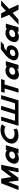

<svg xmlns="http://www.w3.org/2000/svg" viewBox="3466 -4234 784 7755"><g transform="rotate(-90 3857.5 -357.0)"><path d="M772.1 0.1H931.9L1078.8 -701.1H893.4L584.2 -296.5L517 -701.1H331.6L59 0.1H218.8L383.2 -415.5H388.4L439.1 -4.1H554.3L851.2 -415.5H856.3Z M1135.9 -256C1091.1 -106 1159.9 15 1323.9 15C1408.6 15 1490.5 -16 1549.1 -58H1551.5L1534.1 0H1714.6L1868.1 -513H1685.2L1670.5 -464C1631.9 -505 1569.9 -528 1486.4 -528C1322.3 -528 1180.8 -406 1135.9 -256ZM1323.9 -256C1345.2 -327 1424.3 -377 1505.3 -377C1585.2 -377 1634.1 -327 1612.9 -256C1592 -186 1516.7 -136 1433.2 -136C1346.1 -136 1303 -186 1323.9 -256Z M2341.9 -159.4C2147.5 -159.4 2095.7 -271.6 2123.9 -365.9C2151.9 -459.4 2270.8 -571.6 2465.2 -571.6C2563.9 -571.6 2607.9 -528.3 2607.9 -528.3L2716.6 -664.3C2716.6 -664.3 2657.7 -728.9 2482.4 -728.9C2241.7 -728.9 2010.3 -565.7 1950 -364.2C1890 -163.6 2025.4 -2.1 2265 -2.1C2440.4 -2.1 2537.9 -66.7 2537.9 -66.7L2510.6 -202.7C2510.6 -202.7 2440.6 -159.4 2341.9 -159.4Z M3129.3 -142.1H2855.7L3023.5 -703.1H2863.7L2653.9 -1.9H2813.7H3087.3H3089H3247.1H3248.8H3522.4H3682.2L3891.9 -703.1H3732.1L3564.3 -142.1H3290.8L3458.6 -703.1H3456.9H3298.8H3297.1Z M3985.1 -562.9H4161.5L3993.7 -1.9H4153.5L4321.3 -562.9H4497.6L4539.6 -703.1H4027Z M4531.9 -256C4487.1 -106 4555.9 15 4719.9 15C4804.6 15 4886.5 -16 4945.1 -58H4947.5L4930.1 0H5110.6L5264.1 -513H5081.2L5066.5 -464C5027.9 -505 4965.9 -528 4882.4 -528C4718.3 -528 4576.8 -406 4531.9 -256ZM4719.9 -256C4741.2 -327 4820.3 -377 4901.3 -377C4981.2 -377 5030.1 -327 5008.9 -256C4988 -186 4912.7 -136 4829.2 -136C4742.1 -136 4699 -186 4719.9 -256Z M6017.8 -683.7C6032.9 -697.3 6076.7 -715.3 6058.7 -715.2C5981.1 -714.3 5930.7 -719.4 5855.9 -715.2H5746.9L5500.2 -518.8C5397.3 -419.4 5342.9 -362.4 5306 -239.2C5265.9 -104.9 5357.3 -1.2 5538.4 -1.2C5686.1 -1.2 5841.2 -73.4 5890.8 -239.2C5939.6 -402.4 5836.8 -484.8 5727.3 -484.8C5688.2 -484.8 5663.6 -474.6 5663.6 -474.6L5790.7 -569.6C5816.9 -574.7 5860.5 -587.4 5928.4 -597.9C5970.9 -604.4 5981.8 -651.4 6017.8 -683.7ZM5471.8 -239.2C5490.6 -302.1 5561.9 -348 5632.9 -348C5705.9 -348 5749.8 -302.1 5731 -239.2C5712.7 -178 5643.7 -132.9 5568.6 -132.9C5493.5 -132.9 5453.5 -178 5471.8 -239.2Z M6049.9 -256C6005.1 -106 6073.9 15 6237.9 15C6322.6 15 6404.5 -16 6463.1 -58H6465.5L6448.1 0H6628.6L6782.1 -513H6599.2L6584.5 -464C6545.9 -505 6483.9 -528 6400.4 -528C6236.3 -528 6094.8 -406 6049.9 -256ZM6237.9 -256C6259.2 -327 6338.3 -377 6419.3 -377C6499.2 -377 6548.1 -327 6526.9 -256C6506 -186 6430.7 -136 6347.2 -136C6260.1 -136 6217 -186 6237.9 -256Z M7549.6 -0.9 7374.7 -378.3 7715.2 -702.1H7508.6L7295.1 -510.9L7195.9 -702.1H6997.9L7136.1 -378.3L6743.9 -0.9H6942L7214 -239.7L7343.1 -0.9Z"/></g></svg>

Font: Hussar
Style: BdSuprExtOblThree
Weight: 700
Foundry: Cannot Into Space Fonts
Version: Version 2.00